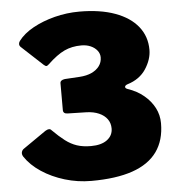

<svg xmlns="http://www.w3.org/2000/svg" viewBox="-54 -802 792 862"><g transform="rotate(-5 342.5 -371.0)"><path d="M58 -618Q48 -629 58 -644Q82 -676 125.5 -700Q169 -724 223.5 -738Q278 -752 335 -752Q429 -752 496 -727.5Q563 -703 598.5 -658.5Q634 -614 634 -554Q634 -511 606 -468Q578 -425 522 -408Q511 -404 510.5 -397.5Q510 -391 521 -387Q563 -373 593.5 -347.5Q624 -322 640.5 -290Q657 -258 657 -221Q657 -144 620 -92.5Q583 -41 509 -15.5Q435 10 323 10Q262 10 204 -7.5Q146 -25 100 -55.5Q54 -86 28 -125Q21 -136 23.5 -146Q26 -156 36 -162L137 -232Q147 -238 153.5 -238Q160 -238 164 -233Q195 -202 220 -183Q245 -164 272 -155Q299 -146 335 -146Q382 -146 408 -165.5Q434 -185 434 -217Q434 -241 421 -259Q408 -277 384 -287.5Q360 -298 328 -299L244 -301Q223 -301 223 -318V-439Q223 -453 244 -456L311 -460Q343 -462 365.5 -472.5Q388 -483 400.5 -500Q413 -517 413 -539Q413 -556 402 -570Q391 -584 372.5 -592Q354 -600 331 -600Q288 -600 254 -584Q220 -568 179 -529Q172 -522 167.5 -521.5Q163 -521 155 -528L58 -618Z"/></g></svg>

Font: Libre Franklin Thin Black
Style: Regular
Weight: 900
Version: Version 3.000